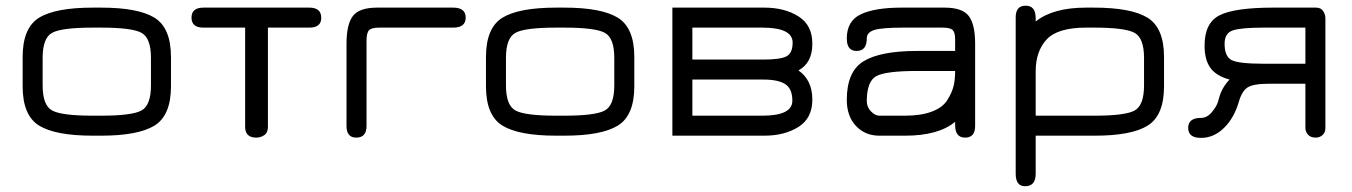

<svg xmlns="http://www.w3.org/2000/svg" viewBox="-20 -477 4753 675"><path d="M335 0C422.2 0 485 -11.9 523.4 -35.6C561.8 -59.4 581.1 -105.5 581.1 -173.8V-276.4C581.1 -344.7 561.8 -390.8 523.4 -414.6C485 -438.3 422.2 -450.2 335 -450.2H306.6C218.8 -450.2 155.6 -438.3 117.2 -414.6C78.8 -390.8 59.6 -344.7 59.6 -276.4V-173.8C59.6 -105.5 78.8 -59.4 117.2 -35.6C155.6 -11.9 218.8 0 306.6 0ZM306.6 -70.3C233.7 -70.3 186 -76.3 163.6 -88.4C141.1 -100.4 129.9 -129.9 129.9 -176.8V-273.4C129.9 -320.3 141.1 -349.8 163.6 -361.8C186 -373.9 233.7 -379.9 306.6 -379.9H335C407.2 -379.9 454.6 -373.9 477.1 -361.8C499.5 -349.8 510.7 -320.3 510.7 -273.4V-176.8C510.7 -129.9 499.5 -100.4 477.1 -88.4C454.6 -76.3 407.2 -70.3 335 -70.3Z M1067.4 -450.2H695.3C667.3 -450.2 653.3 -438.5 653.3 -415C653.3 -391.6 667.3 -379.9 695.3 -379.9H841.8V-31.2C841.8 -5.9 854.8 6.8 880.9 6.8C891.3 6.8 900.7 3.9 909.2 -2C917.6 -7.8 921.9 -17.6 921.9 -31.2V-379.9H1067.4C1095.4 -379.9 1109.4 -391.3 1109.4 -414.1C1109.4 -438.2 1095.4 -450.2 1067.4 -450.2Z M1312.5 -379.9H1573.2C1602.5 -379.9 1617.2 -391.6 1617.2 -415C1617.2 -438.5 1602.5 -450.2 1573.2 -450.2H1305.7C1264 -450.2 1235.7 -440.4 1220.7 -420.9C1205.7 -401.4 1198.2 -368.8 1198.2 -323.2V-34.2C1198.2 -6.8 1209.6 6.8 1232.4 6.8C1256.5 6.8 1268.6 -6.8 1268.6 -34.2V-334C1268.6 -352.2 1271.5 -364.4 1277.3 -370.6C1283.2 -376.8 1294.9 -379.9 1312.5 -379.9Z M1963.9 0C2051.1 0 2113.9 -11.9 2152.3 -35.6C2190.8 -59.4 2210 -105.5 2210 -173.8V-276.4C2210 -344.7 2190.8 -390.8 2152.3 -414.6C2113.9 -438.3 2051.1 -450.2 1963.9 -450.2H1935.5C1847.7 -450.2 1784.5 -438.3 1746.1 -414.6C1707.7 -390.8 1688.5 -344.7 1688.5 -276.4V-173.8C1688.5 -105.5 1707.7 -59.4 1746.1 -35.6C1784.5 -11.9 1847.7 0 1935.5 0ZM1935.5 -70.3C1862.6 -70.3 1814.9 -76.3 1792.5 -88.4C1770 -100.4 1758.8 -129.9 1758.8 -176.8V-273.4C1758.8 -320.3 1770 -349.8 1792.5 -361.8C1814.9 -373.9 1862.6 -379.9 1935.5 -379.9H1963.9C2036.1 -379.9 2083.5 -373.9 2106 -361.8C2128.4 -349.8 2139.6 -320.3 2139.6 -273.4V-176.8C2139.6 -129.9 2128.4 -100.4 2106 -88.4C2083.5 -76.3 2036.1 -70.3 1963.9 -70.3Z M2343.8 -450.2V0H2667C2714.5 0 2754.6 -10.3 2787.1 -30.8C2819.7 -51.3 2835.9 -83.3 2835.9 -127C2835.9 -172.5 2819.7 -206.7 2787.1 -229.5C2819.7 -247.1 2835.9 -278.3 2835.9 -323.2C2835.9 -366.9 2819.7 -398.9 2787.1 -419.4C2754.6 -439.9 2714.5 -450.2 2667 -450.2ZM2664.1 -197.3C2698.6 -197.3 2724.1 -191.9 2740.7 -181.2C2757.3 -170.4 2765.6 -151 2765.6 -123C2765.6 -87.9 2730.5 -70.3 2660.2 -70.3H2414.1V-197.3ZM2660.2 -379.9C2731.1 -379.9 2766.6 -362.3 2766.6 -327.1C2766.6 -302.4 2759.3 -286.3 2744.6 -278.8C2730 -271.3 2703.1 -267.6 2664.1 -267.6H2414.1V-379.9Z M3204.1 -297.9C3118.2 -297.9 3055.5 -285.8 3016.1 -261.7C2976.7 -237.6 2957 -192.4 2957 -126C2957 -87.6 2967.8 -57 2989.3 -34.2C3010.7 -11.4 3038.1 0 3071.3 0H3162.1C3240.2 0 3298.8 -16.3 3337.9 -48.8V-37.1C3337.9 -7.8 3349.6 6.8 3373 6.8C3396.5 6.8 3408.2 -6.8 3408.2 -34.2V-323.2C3408.2 -368.8 3400.7 -401.4 3385.7 -420.9C3370.8 -440.4 3342.4 -450.2 3300.8 -450.2H3149.4C3086.9 -450.2 3039.2 -442.4 3006.3 -426.8C2973.5 -411.1 2957 -382.8 2957 -341.8C2957 -312.5 2968.4 -297.9 2991.2 -297.9C3015.3 -297.9 3027.3 -312.5 3027.3 -341.8C3027.3 -356.1 3036.1 -366 3053.7 -371.6C3071.3 -377.1 3105.5 -379.9 3156.2 -379.9H3293.9C3311.5 -379.9 3323.2 -377.1 3329.1 -371.6C3335 -366 3337.9 -355.1 3337.9 -338.9V-297.9ZM3337.9 -227.5C3337.9 -207.4 3336.1 -189.8 3332.5 -174.8C3328.9 -159.8 3321.8 -143.6 3311 -126C3300.3 -108.4 3282.2 -94.7 3256.8 -85C3231.4 -75.2 3199.9 -70.3 3162.1 -70.3H3071.3C3061.5 -70.3 3051.8 -75.4 3042 -85.4C3032.2 -95.5 3027.3 -107.4 3027.3 -121.1C3027.3 -168 3038.6 -197.4 3061 -209.5C3083.5 -221.5 3131.2 -227.5 3204.1 -227.5Z M4002 -273.4V-176.8C4002 -129.9 3990.9 -100.4 3968.8 -88.4C3946.6 -76.3 3900.1 -70.3 3829.1 -70.3H3621.1V-226.6C3621.1 -273.4 3634 -310.7 3659.7 -338.4C3685.4 -366 3731.4 -379.9 3797.9 -379.9H3826.2C3898.4 -379.9 3945.8 -373.9 3968.3 -361.8C3990.7 -349.8 4002 -320.3 4002 -273.4ZM4072.3 -173.8V-276.4C4072.3 -344.7 4053.1 -390.8 4014.6 -414.6C3976.2 -438.3 3913.4 -450.2 3826.2 -450.2H3797.9C3720.4 -450.2 3661.5 -433.9 3621.1 -401.4V-413.1C3621.1 -442.4 3609.4 -457 3585.9 -457C3562.5 -457 3550.8 -443.4 3550.8 -416V133.8C3550.8 163.1 3561.8 177.7 3584 177.7C3608.7 177.7 3621.1 163.1 3621.1 133.8V0H3829.1C3915 0 3977.1 -11.9 4015.1 -35.6C4053.2 -59.4 4072.3 -105.5 4072.3 -173.8Z M4423.8 -379.9H4569.3V-252.9H4423.8C4364.6 -252.9 4326.7 -257.2 4310.1 -265.6C4293.5 -274.1 4285.2 -293.3 4285.2 -323.2C4285.2 -348 4294.8 -363.6 4314 -370.1C4333.2 -376.6 4369.8 -379.9 4423.8 -379.9ZM4569.3 -182.6V-27.3C4569.3 -18.2 4572.4 -10.3 4578.6 -3.4C4584.8 3.4 4593.8 6.8 4605.5 6.8C4614.6 6.8 4622.6 3.9 4629.4 -2C4636.2 -7.8 4639.6 -16.3 4639.6 -27.3V-412.1C4639.6 -421.2 4637 -429.9 4631.8 -438C4626.6 -446.1 4618.2 -450.2 4606.4 -450.2H4456.1C4366.9 -450.2 4304.4 -441.4 4268.6 -423.8C4232.7 -406.2 4214.8 -370.4 4214.8 -316.4C4214.8 -283.2 4221.7 -257.2 4235.4 -238.3C4249 -219.4 4271.5 -205.7 4302.7 -197.3C4284.5 -178.4 4272.1 -156.6 4265.6 -131.8L4261.7 -118.2C4258.5 -107.7 4251.3 -95.9 4240.2 -82.5C4229.2 -69.2 4216.5 -62.5 4202.1 -62.5C4172.2 -62.5 4157.2 -50.8 4157.2 -27.3C4157.2 -3.9 4172.2 7.8 4202.1 7.8C4232.1 7.8 4259 -3.7 4282.7 -26.9C4306.5 -50 4323.9 -80.4 4335 -118.2C4342.1 -143.6 4352.4 -160.6 4365.7 -169.4C4379.1 -178.2 4404 -182.6 4440.4 -182.6Z"/></svg>

Font: Jura
Style: DemiBold
Weight: 600
Version: Version 2.5.1